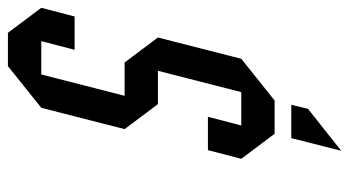

<svg xmlns="http://www.w3.org/2000/svg" viewBox="-216 -490 873 480"><g transform="rotate(-90 220.0 -250.5)"><path d="M62.5 -83.3 84.2 -166.7H167.5L145.8 -83.3H229.2L282.5 -291.7H199.2L136.7 -375L190 -583.3L294.2 -666.7H377.5L440 -583.3L418.3 -500H335L356.7 -583.3H273.3L220 -375H303.3L365.8 -291.7L312.5 -83.3L208.3 0H125ZM114.2 41.7H197.5L187.5 83.3L82.5 166.7Z"/></g></svg>

Font: Yulong
Style: Italic
Weight: 400
Italic angle: -14.25°
Designer: GGBotNet
Foundry: f0n7.com
Version: 1.00